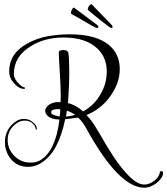

<svg xmlns="http://www.w3.org/2000/svg" viewBox="-20 -733 785 901"><path d="M503 -602Q502 -602 500.5 -602Q499 -602 497 -604Q486 -611 465 -627.5Q444 -644 423 -661Q402 -678 394 -685Q391 -687 392 -692Q393 -699 400 -707.5Q407 -716 411 -712L504 -616Q509 -610 508 -608Q509 -601 503 -602ZM437 -602Q436 -602 434 -602Q432 -602 430 -603Q419 -608 395.5 -621.5Q372 -635 349 -648.5Q326 -662 316 -667Q313 -669 313 -673Q313 -681 319 -690.5Q325 -700 329 -696L436 -616Q441 -611 441 -609Q443 -602 437 -602ZM658 148Q537 148 384 -132Q369 -160 347 -181L320 -178Q314 -176 307 -176L286 -174Q254 -18 174 31Q146 50 112 50Q55 50 23 3Q3 -29 3 -64Q3 -131 59 -166Q74 -175 92 -175Q115 -175 131 -162Q141 -155 147 -146.5Q153 -138 153 -127V-126Q153 -125 152 -125Q147 -125 147 -131Q143 -147 128 -158Q115 -167 96 -167Q78 -167 63 -158Q16 -128 16 -76Q16 -35 45 -4Q76 30 124 30Q150 30 169 19Q241 -24 259 -172Q220 -173 203 -190Q192 -201 192 -212Q192 -229 211 -242Q231 -254 251 -254H256Q261 -254 264 -253L265 -273V-289Q265 -313 263.5 -342Q262 -371 260 -403L257 -457Q256 -468 256 -475.5Q256 -483 256 -487Q256 -492 260 -495Q265 -498 276 -498Q289 -498 294 -494.5Q299 -491 301 -485Q303 -470 304 -447.5Q305 -425 305 -394Q305 -329 299 -249Q336 -241 370 -210Q421 -238 450 -288Q481 -339 481 -397Q481 -464 436 -506Q382 -557 278 -557Q190 -557 126 -517Q45 -469 45 -385Q45 -368 61 -348Q69 -339 76.5 -332.5Q84 -326 91 -324L97 -322V-317Q96 -316 91 -316H88Q63 -320 42 -347Q23 -369 23 -397Q23 -482 107 -528Q153 -554 204.5 -563Q256 -572 307 -572Q429 -572 490 -523Q542 -480 542 -409Q542 -345 500 -285Q458 -223 386 -193Q400 -178 411.5 -162.5Q423 -147 434 -128L462 -81Q469 -69 476 -57Q483 -45 490 -34Q533 37 571 78Q620 133 657 133Q680 133 703 116Q727 98 730 76Q732 70 737 70Q745 70 745 77V79Q745 92 735.5 104.5Q726 117 712 128Q683 148 658 148ZM260 -186 262 -203Q263 -207 262.5 -211.5Q262 -216 263 -221Q220 -222 220 -207Q220 -197 231 -194Q236 -192 243 -190Q250 -188 260 -186ZM289 -186Q307 -187 333 -194Q321 -202 312.5 -206Q304 -210 294 -214Q293 -210 292.5 -206.5Q292 -203 292 -200ZM437 -602Q436 -602 434 -602Q432 -602 430 -603Q419 -608 395.5 -621.5Q372 -635 349 -648.5Q326 -662 316 -667Q313 -669 313 -673Q313 -681 319 -690.5Q325 -700 329 -696L436 -616Q441 -611 441 -609Q443 -602 437 -602Z"/></svg>

Font: Puppies Play
Style: Regular
Weight: 400
Designer: Robert E. Leuschke
Foundry: Robert E. Leuschke
Version: Version 1.010; ttfautohint (v1.8.3)